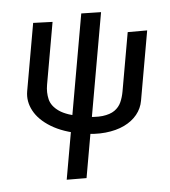

<svg xmlns="http://www.w3.org/2000/svg" viewBox="-53 -571 742 839"><g transform="rotate(5 318.0 -151.5)"><path d="M316.7 13.1Q236.4 13.1 180.1 -8.9Q123.7 -30.9 94.3 -68.3Q64.9 -105.6 64.9 -150.3V-450L149 -461.8V-185.8Q149 -152 161.4 -123.4Q173.8 -94.8 209.8 -78.1Q245.7 -61.4 316.7 -61.4Q370.4 -61.4 402.7 -71.2Q434.9 -81.1 451.7 -97.9Q468.5 -114.7 474.3 -137.2Q480 -159.7 480 -185.8V-445.9L564.1 -460.8V-151.9Q564.1 -118.5 547.6 -88.6Q531.1 -58.8 499.5 -36Q467.8 -13.2 421.8 -0.1Q375.9 13.1 316.7 13.1ZM270.7 219.9V-509.5L356.4 -522.7V205.3Z"/></g></svg>

Font: Ancizar Sans Thin
Style: Regular
Weight: 100
Designer: Cesar Puertas, Viviana Monsalve, Julian Moncada, Julian Prieto, Jose Castro, Mariel Hernandez, Felipe Aragon, Sara Alarc
Version: Version 8.100